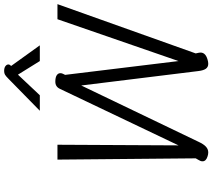

<svg xmlns="http://www.w3.org/2000/svg" viewBox="-68 -922 1001 904"><g transform="rotate(-90 432.0 -470.5)"><path d="M124 -17Q124 -26 130 -35L138 -49L132 -700H202L199 -130L465 -688Q475 -710 499 -710Q519 -710 529 -703.5Q539 -697 539 -686Q539 -680 536 -674L531 -664L596 -130L793 -700H864L632 -49L635 -35Q642 -4 602 7Q592 10 583 10Q568 10 560 -1Q552 -12 549 -36L481 -588L216 -36Q205 -12 193 -1Q181 10 166 10Q157 10 148 7Q124 0 124 -17ZM513 -931Q525 -943 532 -947Q539 -951 549 -951Q564 -951 572 -945Q580 -939 580 -931Q580 -926 577 -923L573 -918L670 -783H596L532 -886L435 -783H362Z"/></g></svg>

Font: Niramit Light
Style: Italic
Weight: 300
Italic angle: -10°
Designer: Katatrad Aksorn Co.,Ltd.
Foundry: Cadson Demak Co.,Ltd.
Version: Version 1.000; ttfautohint (v1.6)